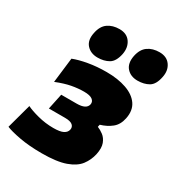

<svg xmlns="http://www.w3.org/2000/svg" viewBox="-198 -854 912 981"><g transform="rotate(30 258.0 -363.0)"><path d="M193 11.5Q118.5 11.5 62 1Q5.5 -9.5 -21 -21L18.5 -166Q43 -153.5 88 -141.8Q133 -130 180 -130Q219.5 -130 238 -139.5Q256.5 -149 260 -166.5Q263.5 -183 251 -194Q238.5 -205 206 -205H111L130.5 -297.5H221.5Q278 -297.5 285 -329.5Q288.5 -347 274 -358.2Q259.5 -369.5 224 -369.5Q189.5 -369.5 152 -362.5Q114.5 -355.5 66 -336L83.5 -483Q117.5 -496.5 167 -505.2Q216.5 -514 274 -514Q341 -514 391 -496.5Q441 -479 464.8 -444.5Q488.5 -410 478 -359Q469.5 -317.5 442.2 -295.8Q415 -274 377.5 -263L374.5 -249Q391.5 -242.5 409.8 -228.8Q428 -215 437.5 -190Q447 -165 438.5 -124.5Q430 -86.5 406.8 -55.8Q383.5 -25 333 -6.8Q282.5 11.5 193 11.5ZM431.5 -554.5Q390.5 -554.5 367.2 -580.8Q344 -607 353 -654Q362 -698 389.8 -717.5Q417.5 -737 457.5 -737Q501 -737 522 -707Q543 -677 534 -635Q524.5 -586.5 497 -570.5Q469.5 -554.5 431.5 -554.5ZM195.5 -554.5Q155 -554.5 131.2 -580.8Q107.5 -607 117.5 -654Q126 -698 153.8 -717.5Q181.5 -737 221.5 -737Q265 -737 285.8 -707Q306.5 -677 298.5 -635Q288.5 -586.5 261 -570.5Q233.5 -554.5 195.5 -554.5Z"/></g></svg>

Font: Commissioner ExtraBold
Style: Italic
Weight: 800
Italic angle: -12°
Designer: Kostas Bartsokas
Foundry: Kostas Bartsokas
Version: Version 1.000; ttfautohint (v1.8.3)